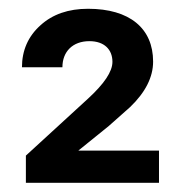

<svg xmlns="http://www.w3.org/2000/svg" viewBox="-20 -736 410 431"><path d="M336.9 -397.9H155.8L224.1 -453.1L272 -495.6C306.6 -528.8 323.7 -563 323.7 -597.7C323.7 -672.4 271 -716.3 177.7 -716.3C133.8 -716.3 98.1 -704.1 70.8 -679.2C43 -654.3 29.3 -622.6 29.3 -585H120.1C120.1 -620.1 143.1 -643.6 180.7 -643.6C214.4 -643.6 232.4 -624.5 232.4 -597.2C232.4 -575.2 213.9 -547.9 177.2 -514.2L38.1 -386.7V-325.7H336.9Z"/></svg>

Font: Shabnam Medium
Style: Regular
Weight: 500
Foundry: DejaVu fonts team - Redesigned by Saber Rastikerdar - Based on Vazir font
Version: Version 5.0.1